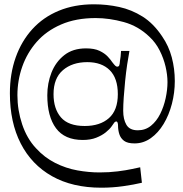

<svg xmlns="http://www.w3.org/2000/svg" viewBox="-20 -695 853 893"><path d="M451 178Q317 178 222 124.5Q127 71 76.5 -27.5Q26 -126 26 -261Q26 -352 53 -428Q80 -504 130.5 -559.5Q181 -615 253.5 -645Q326 -675 417 -675Q477 -675 534.5 -662.5Q592 -650 643 -618Q694 -586 734 -526Q765 -481 779 -428Q793 -375 793 -318Q793 -264 779.5 -212Q766 -160 741 -118.5Q716 -77 681.5 -52.5Q647 -28 606 -28Q573 -28 557 -40Q541 -52 535 -71Q529 -90 529 -110Q529 -119 527 -124.5Q525 -130 521 -130Q516 -130 512 -125.5Q508 -121 499 -107Q490 -94 472 -79.5Q454 -65 427.5 -54.5Q401 -44 365 -44Q281 -44 240.5 -98.5Q200 -153 200 -252Q200 -308 219.5 -357.5Q239 -407 279 -438.5Q319 -470 380 -470Q419 -470 443 -458.5Q467 -447 481 -432Q495 -417 502 -406Q512 -393 516.5 -389Q521 -385 525 -385Q532 -385 534.5 -390.5Q537 -396 538 -412Q540 -421 541 -432.5Q542 -444 543 -458H582Q577 -432 571.5 -395Q566 -358 562 -318Q558 -278 555.5 -242Q553 -206 553 -180Q553 -140 568 -114.5Q583 -89 621 -89Q656 -89 682 -110Q708 -131 725 -165Q742 -199 750.5 -238.5Q759 -278 759 -313Q759 -347 750 -385.5Q741 -424 722.5 -460.5Q704 -497 675 -524Q623 -574 555.5 -592.5Q488 -611 425 -611Q333 -611 264 -581Q195 -551 150.5 -500Q106 -449 83.5 -385Q61 -321 61 -252Q61 -183 83 -117Q105 -51 147 -6Q187 38 237 63Q287 88 340 97.5Q393 107 443 107Q488 107 527.5 102Q567 97 594.5 91Q622 85 632 83L640 155Q602 164 552.5 171Q503 178 451 178ZM229 -257Q229 -189 263.5 -149Q298 -109 374 -109Q445 -109 486.5 -145.5Q528 -182 528 -257Q528 -331 490.5 -368.5Q453 -406 386 -406Q316 -406 272.5 -368.5Q229 -331 229 -257Z"/></svg>

Font: Ojuju Medium
Style: Regular
Weight: 500
Designer: Chisaokwu Joboson, Mirko Velimirovic
Foundry: Udi Foundry
Version: Version 1.000